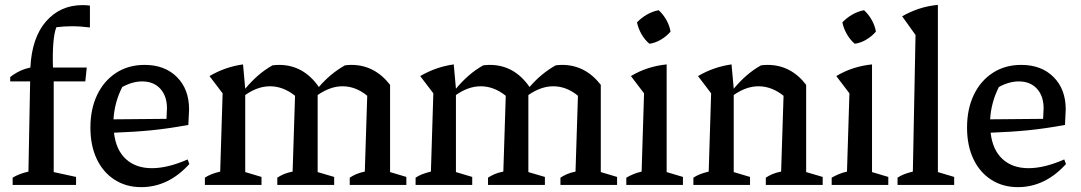

<svg xmlns="http://www.w3.org/2000/svg" viewBox="-20 -761 4446 790"><path d="M22 -426V-444Q60 -474 105 -483Q111 -606 169.5 -673Q228 -740 320 -740Q335 -740 350 -738V-648Q311 -653 275 -653Q244 -653 212 -649Q203 -627 199.5 -583.5Q196 -540 198 -483H337L331 -426H201V-53L293 -33V0H32V-30Q45 -38 60.5 -44Q76 -50 97 -55L104 -426Z M561 9Q499 9 451.5 -21.5Q404 -52 378 -107Q352 -162 352 -236Q352 -312 379.5 -370Q407 -428 457.5 -461Q508 -494 575 -494Q658 -494 708 -444Q758 -394 758 -311L755 -247Q674 -232 603.5 -225Q533 -218 449 -215Q457 -144 498 -106.5Q539 -69 605 -69Q670 -69 752 -105L759 -86Q673 9 561 9ZM483 -403Q451 -340 447 -270L665 -272L667 -315Q667 -366 639.5 -396Q612 -426 565 -426Q525 -426 483 -403Z M823 0V-30Q835 -38 850 -44Q865 -50 886 -55L896 -377L842 -448Q907 -486 980 -496L989 -396Q1014 -426 1041.5 -450Q1069 -474 1101 -492Q1113 -494 1128 -494Q1229 -494 1292 -403Q1339 -458 1399 -492Q1411 -494 1426 -494Q1521 -494 1585 -412V-53L1652 -33V0H1419V-30Q1431 -38 1446 -44.5Q1461 -51 1481 -55L1491 -367Q1444 -406 1389 -406Q1339 -406 1287 -370V-53L1355 -33V0H1121V-30Q1133 -38 1148 -44.5Q1163 -51 1184 -55L1194 -367Q1145 -406 1091 -406Q1040 -406 989 -370V-53L1056 -33V0Z M1690 0V-30Q1702 -38 1717 -44Q1732 -50 1753 -55L1763 -377L1709 -448Q1774 -486 1847 -496L1856 -396Q1881 -426 1908.5 -450Q1936 -474 1968 -492Q1980 -494 1995 -494Q2096 -494 2159 -403Q2206 -458 2266 -492Q2278 -494 2293 -494Q2388 -494 2452 -412V-53L2519 -33V0H2286V-30Q2298 -38 2313 -44.5Q2328 -51 2348 -55L2358 -367Q2311 -406 2256 -406Q2206 -406 2154 -370V-53L2222 -33V0H1988V-30Q2000 -38 2015 -44.5Q2030 -51 2051 -55L2061 -367Q2012 -406 1958 -406Q1907 -406 1856 -370V-53L1923 -33V0Z M2557 0V-30Q2571 -38 2586.5 -44.5Q2602 -51 2620 -55L2630 -377L2576 -448Q2609 -468 2646 -480Q2683 -492 2723 -496V-53L2790 -33V0ZM2690 -719Q2709 -702 2722 -678.5Q2735 -655 2739 -631Q2723 -612 2699.5 -598Q2676 -584 2652 -581Q2633 -597 2619.5 -620.5Q2606 -644 2601 -669Q2618 -687 2641 -700.5Q2664 -714 2690 -719Z M2833 0V-30Q2845 -38 2860 -44Q2875 -50 2896 -55L2906 -377L2852 -448Q2917 -486 2990 -496L2999 -396Q3024 -426 3051.5 -450Q3079 -474 3111 -492Q3123 -494 3138 -494Q3234 -494 3297 -412V-53L3365 -33V0H3131V-30Q3143 -38 3158 -44.5Q3173 -51 3194 -55L3204 -367Q3155 -406 3101 -406Q3050 -406 2999 -370V-53L3066 -33V0Z M3402 0V-30Q3416 -38 3431.5 -44.5Q3447 -51 3465 -55L3475 -377L3421 -448Q3454 -468 3491 -480Q3528 -492 3568 -496V-53L3635 -33V0ZM3535 -719Q3554 -702 3567 -678.5Q3580 -655 3584 -631Q3568 -612 3544.5 -598Q3521 -584 3497 -581Q3478 -597 3464.5 -620.5Q3451 -644 3446 -669Q3463 -687 3486 -700.5Q3509 -714 3535 -719Z M3673 0V-30Q3685 -38 3700 -44Q3715 -50 3736 -55L3747 -617L3692 -694Q3725 -713 3761.5 -725Q3798 -737 3839 -741V-53L3906 -33V0Z M4168 9Q4106 9 4058.5 -21.5Q4011 -52 3985 -107Q3959 -162 3959 -236Q3959 -312 3986.5 -370Q4014 -428 4064.5 -461Q4115 -494 4182 -494Q4265 -494 4315 -444Q4365 -394 4365 -311L4362 -247Q4281 -232 4210.5 -225Q4140 -218 4056 -215Q4064 -144 4105 -106.5Q4146 -69 4212 -69Q4277 -69 4359 -105L4366 -86Q4280 9 4168 9ZM4090 -403Q4058 -340 4054 -270L4272 -272L4274 -315Q4274 -366 4246.5 -396Q4219 -426 4172 -426Q4132 -426 4090 -403Z"/></svg>

Font: Piazzolla Medium
Style: Regular
Weight: 500
Designer: Juan Pablo del Peral
Foundry: Huerta Tipografica
Version: Version 1.330